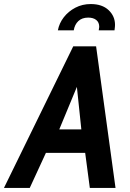

<svg xmlns="http://www.w3.org/2000/svg" viewBox="-64 -929 642 949"><path d="M-44.5 0 298 -700H411L507 0H380L357 -173.5H163L83 0ZM229 -289.5H338L316 -499.5ZM222 -779Q228.5 -814 251.2 -843.5Q274 -873 308.5 -891Q343 -909 384.5 -909Q441 -909 472.8 -879Q504.5 -849 504.5 -806Q504.5 -802.5 504 -796.5Q503.5 -790.5 502 -779H424Q426.5 -793.5 426.5 -796Q426.5 -818.5 411.8 -830.2Q397 -842 372 -842Q341.5 -842 323.2 -824.8Q305 -807.5 300.5 -779Z"/></svg>

Font: Cabin Condensed
Style: Bold Italic
Weight: 700
Width: 3
Italic angle: -10°
Designer: Pablo Impallari
Foundry: Pablo Impallari. http://www.impallari.com Igino Marini. http://www.ikern.com
Version: Version 3.001; ttfautohint (v1.8.3)